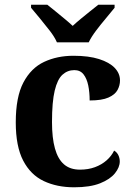

<svg xmlns="http://www.w3.org/2000/svg" viewBox="-20 -786 567 816"><path d="M295 10Q222 10 166 -16.5Q110 -43 78.5 -103.5Q47 -164 47 -266Q47 -374 79.5 -435.5Q112 -497 167.5 -523Q223 -549 292 -549Q357 -549 401 -535Q445 -521 467.5 -497.5Q490 -474 490 -444Q490 -423 479.5 -403.5Q469 -384 441 -371.5Q413 -359 361 -359Q361 -394 355 -423Q349 -452 335 -470Q321 -488 296 -488Q267 -488 245.5 -468.5Q224 -449 212.5 -401Q201 -353 201 -267Q201 -200 213.5 -155Q226 -110 252 -87.5Q278 -65 320 -65Q355 -65 383.5 -75.5Q412 -86 433 -104.5Q454 -123 465 -146Q477 -139 483 -126.5Q489 -114 489 -100Q489 -75 468.5 -49.5Q448 -24 405.5 -7Q363 10 295 10ZM222 -606Q212 -629 191.5 -655.5Q171 -682 149.5 -708Q128 -734 112 -753V-766H181Q195 -755 214.5 -739Q234 -723 254 -706.5Q274 -690 289 -676Q304 -690 324 -706.5Q344 -723 364 -739Q384 -755 398 -766H467V-753Q452 -734 430 -708Q408 -682 388 -655.5Q368 -629 357 -606Z"/></svg>

Font: Noto Serif Tamil
Style: Italic
Weight: 400
Italic angle: -12°
Designer: Indian Type Foundry, Tom Grace, and the Monotype Design Team
Foundry: Monotype Imaging Inc.
Version: Version 2.003